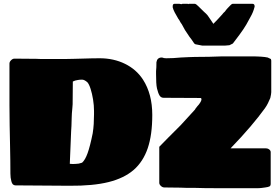

<svg xmlns="http://www.w3.org/2000/svg" viewBox="-20 -981 1474 1015"><path d="M347 1 62 -1Q45 -1 40 -23Q35 -41 35 -63Q35 -97 34.5 -134Q34 -171 33 -218Q32 -267 31 -318.5Q30 -370 30 -425V-645Q30 -654 38.5 -662.5Q47 -671 56 -671L172 -670Q183 -669 198 -669Q213 -669 255 -669Q293 -669 322 -669Q351 -669 372 -670L409 -671Q440 -672 464.5 -672.5Q489 -673 507 -673Q581 -673 641 -643.5Q701 -614 736 -560Q785 -484 785 -373Q785 -268 761 -197.5Q737 -127 687 -83Q636 -39 554 -18.5Q472 2 347 1ZM356 -286 349 -115Q354 -114 365 -114Q371 -114 378.5 -114.5Q386 -115 396 -116Q399 -117 401.5 -117.5Q404 -118 407 -119Q408 -120 410.5 -120Q413 -120 414 -121Q430 -135 443 -171Q456 -207 470 -276Q474 -301 475.5 -326Q477 -351 477 -376V-395Q477 -424 472 -455Q467 -486 459 -511Q451 -536 442 -546Q426 -560 414 -560Q401 -560 391 -558Q381 -556 377 -555Q376 -554 365 -550L364 -430Q364 -422 362.5 -410Q361 -398 360 -382L359 -358Q358 -309 356 -286ZM1337 14H1156Q1104 14 1065.5 13.5Q1027 13 1002 12Q980 12 962 12Q944 12 933 11L849 10Q839 10 830.5 2Q822 -6 822 -14V-205L871 -255L936 -320L1011 -402Q1013 -407 1016.5 -410.5Q1020 -414 1023 -419Q1031 -427 1038 -438Q1045 -449 1045 -455Q1045 -463 1040 -463L845 -464Q831 -464 823.5 -476Q816 -488 810 -513Q807 -526 806 -545.5Q805 -565 805 -590V-605Q806 -613 806.5 -625.5Q807 -638 807 -653Q808 -655 809 -658.5Q810 -662 810 -663L814 -669Q822 -677 834 -677Q839 -677 841.5 -676Q844 -675 846 -674L859 -673Q878 -673 897 -674Q916 -675 936 -677Q959 -678 978 -679Q997 -680 1010 -680Q1086 -680 1156 -683H1306Q1368 -683 1395 -677L1412 -669L1414 -661V-494Q1414 -485 1409 -463Q1403 -449 1396.5 -435.5Q1390 -422 1380 -408Q1349 -365 1304 -312Q1259 -259 1199 -197H1385Q1395 -197 1403 -191Q1411 -185 1411 -177V-9Q1411 1 1404.5 4.5Q1398 8 1382 10Q1375 11 1363.5 12.5Q1352 14 1337 14ZM928 -961Q931 -960 935 -959.5Q939 -959 940 -959Q943 -961 947 -961H972L975 -959L978 -961H1009Q1016 -961 1028 -948.5Q1040 -936 1058 -919L1069 -909Q1076 -903 1085 -889Q1094 -875 1108 -855Q1122 -870 1133.5 -881.5Q1145 -893 1155 -905Q1158 -909 1161 -912.5Q1164 -916 1169 -920Q1175 -929 1183 -937.5Q1191 -946 1199 -954Q1206 -961 1210 -961H1314Q1326 -961 1326 -948V-945L1325 -942Q1322 -930 1317 -917.5Q1312 -905 1304 -891Q1296 -875 1282 -851Q1268 -827 1245 -796L1211 -751L1193 -742L1170 -740H1049L1013 -747L1007 -751Q998 -764 992 -773Q986 -782 982 -786L958 -822L941 -853Q934 -862 930.5 -869.5Q927 -877 923 -881Q911 -901 903.5 -915.5Q896 -930 893 -942V-948Q893 -961 903 -961Z"/></svg>

Font: Sigmar
Style: Regular
Weight: 400
Designer: Vernon Adams
Foundry: Vernon Adams
Version: Version 1.000; ttfautohint (v1.8.4.7-5d5b);gftools[0.9.24]